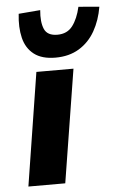

<svg xmlns="http://www.w3.org/2000/svg" viewBox="-55 -818 532 856"><g transform="rotate(-5 211.0 -389.5)"><path d="M37 0 117 -506H283L202 0ZM208 -562Q147 -562 112 -589Q77 -616 65.5 -663.5Q54 -711 61 -771L158 -779Q153 -726 166.5 -694.5Q180 -663 225 -663Q269 -663 293 -694.5Q317 -726 329 -779L422 -771Q412 -711 385 -663.5Q358 -616 313.5 -589Q269 -562 208 -562Z"/></g></svg>

Font: Nunito Sans 6pt ExtraBold
Style: Italic
Weight: 800
Italic angle: -9°
Version: Version 3.101;gftools[0.9.27]